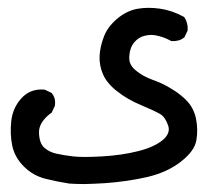

<svg xmlns="http://www.w3.org/2000/svg" viewBox="-20 -285 540 483"><path d="M154.3 176.8Q123 171.9 93.8 164.6Q78.6 160.6 65.2 153.1Q51.8 145.5 40.5 134.3Q17.1 111.3 10.7 81.1Q4.9 52.2 8.3 20Q11.7 -13.2 33.7 -37.6Q56.2 -62.5 91.3 -59.6H92.3L93.3 -59.1L107.9 -52.2L108.9 -51.8L109.9 -50.8Q120.6 -39.1 118.2 -20V-19L117.7 -18.1L110.8 -3.4L110.4 -2L108.9 -1Q77.1 22.5 78.1 49.3Q79.1 76.2 91.8 86.9Q105 98.1 122.1 101.6Q139.6 105.5 163.6 108.4Q187.5 111.3 237.3 108.4Q287.1 105.5 327.6 95.2Q367.2 85.4 389.2 67.4Q409.2 50.8 403.3 31.7Q396.5 10.7 383.8 2.4Q369.1 -6.3 335 -20.5Q299.8 -35.2 274.9 -55.2Q262.2 -64.9 253.2 -75.7Q244.1 -86.4 239.3 -97.7Q229.5 -120.1 230.5 -143.6Q231.4 -166 240.7 -190.9Q245.1 -203.6 253.4 -215.1Q261.7 -226.6 273.4 -236.8Q297.4 -257.3 324.7 -262.7Q351.6 -267.6 382.3 -263.2Q413.1 -258.8 442.4 -242.7L443.4 -241.7L444.3 -240.7Q453.1 -227.1 452.1 -209.5V-208.5L451.7 -207.5L444.8 -192.9L444.3 -191.4L443.4 -190.9Q437 -185.5 429.2 -183.3Q421.4 -181.2 412.6 -181.6H411.6L410.2 -182.1Q404.8 -185.1 399.4 -187.5Q394 -189.9 388.7 -191.7Q383.3 -193.4 377.4 -194.8Q361.3 -199.2 345.2 -195.3Q329.1 -191.9 317.9 -178.7Q306.6 -165.5 305.2 -143.6Q305.2 -140.6 305.2 -137.7Q305.2 -134.8 305.7 -132.1Q306.2 -129.4 307.1 -127Q308.1 -124.5 309.3 -122.1Q310.5 -119.6 312.3 -117.4Q314 -115.2 315.9 -113Q317.9 -110.8 320.3 -108.9Q326.2 -104 332.8 -99.6Q339.4 -95.2 346.7 -91.6Q354 -87.9 361.8 -85Q374.5 -80.6 386.2 -75.2Q397.9 -69.8 408.2 -63.5Q415 -59.6 421.9 -54.9Q428.7 -50.3 435.3 -44.9Q441.9 -39.6 447.8 -33.7Q467.3 -14.6 473.1 13.7Q478.5 41 474.1 67.4Q471.7 81.5 461.9 95Q452.1 108.4 435.1 121.6Q401.9 147.9 351.1 160.2Q325.7 166 298.8 169.9Q272 173.8 243.7 175.8Q229.5 176.8 216.8 177.2Q204.1 177.7 192.9 178Q181.6 178.2 172.1 177.7Q162.6 177.2 154.8 176.8Z"/></svg>

Font: NaikaiFont
Style: SemiBold
Weight: 600
Version: Version 1.89